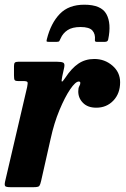

<svg xmlns="http://www.w3.org/2000/svg" viewBox="-21 -776 523 796"><path d="M54.5 -520H216Q234.5 -520 241.5 -516Q248.5 -512 245 -495.5L237 -459Q233 -439.5 235.5 -437.8Q238 -436 250 -454Q275.5 -493 304 -512.2Q332.5 -531.5 370 -531.5Q413 -531.5 445 -504Q477 -476.5 477 -435Q477 -388.5 449 -359Q421 -329.5 378 -329.5Q342.5 -329.5 322.8 -349.8Q303 -370 303.5 -398Q303.5 -411.5 307.8 -418.8Q312 -426 312 -432Q312 -438 305.5 -438Q292 -438 270 -405.8Q248 -373.5 225.5 -319.5Q203 -265.5 189 -201L149.5 -26Q146 -10.5 142 -5.2Q138 0 119 0H22.5Q4 0 0.5 -4.5Q-3 -9 0 -23L91.5 -415Q95 -431.5 92.8 -435.8Q90.5 -440 74 -440H54.5Q42 -440 39.5 -444.5Q37 -449 37 -463.5V-502.5Q37 -512.5 40.5 -516.2Q44 -520 54.5 -520ZM328.5 -756.5Q398.5 -756.5 420 -717.8Q441.5 -679 427.5 -612Q425.5 -602.5 414 -602.5H379.5Q371.5 -602.5 372.5 -610.5Q375 -635 362 -649.5Q349 -664 313 -664Q278.5 -664 259 -651Q239.5 -638 230.5 -617Q227 -610 225.2 -606.2Q223.5 -602.5 214.5 -602.5H181Q173 -602.5 172.2 -604.8Q171.5 -607 173.5 -614.5Q190 -680 226.8 -718.2Q263.5 -756.5 328.5 -756.5Z"/></svg>

Font: Besley* Narrow
Style: Bold Italic
Weight: 700
Width: 4
Italic angle: -13°
Designer: Owen Earl
Foundry: indestructible type*
Version: Version 3.000; ttfautohint (v1.8.3)